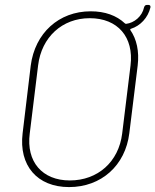

<svg xmlns="http://www.w3.org/2000/svg" viewBox="-20 -754 632 781"><path d="M584 -734H578C572 -734 568 -731 566 -724C558 -687 526 -661 493 -657C491 -657 489 -658 488 -659C454 -691 407 -708 349 -708C219 -708 122 -619 105 -487L72 -212C56 -81 131 7 261 7C392 7 490 -81 506 -212L540 -487C547 -545 536 -595 510 -632C509 -634 510 -636 513 -637C551 -649 582 -682 592 -724C593 -730 590 -734 584 -734ZM477 -211C463 -96 378 -20 264 -20C152 -20 86 -96 101 -211L135 -488C149 -603 233 -680 345 -680C459 -680 525 -603 511 -488Z"/></svg>

Font: Barlow Thin
Style: Italic
Weight: 250
Italic angle: -7°
Designer: Jeremy Tribby
Foundry: Tribby Type
Version: Version 1.422;hotconv 1.0.109;makeotfexe 2.5.65596